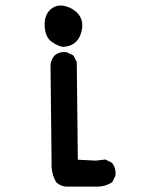

<svg xmlns="http://www.w3.org/2000/svg" viewBox="-20 -570 540 707"><path d="M221.7 117.2Q203.1 114.7 189 103L188 102.1L187 100.6Q168 69.3 169.9 27.3L166 -331.1V-331.5V-332Q166.5 -335.4 167.2 -338.4Q168 -341.3 168.7 -344Q169.4 -346.7 170.7 -349.4Q171.9 -352.1 173.3 -354.7Q174.8 -357.4 176.5 -359.9Q178.2 -362.3 180.2 -364.7L180.7 -365.2L181.2 -365.7Q197.8 -380.4 223.6 -377.9H225.1L227.1 -377L247.6 -367.2L250.5 -365.7L252 -362.8L261.7 -343.3L262.7 -341.3V-338.9L266.6 18.1L332.5 21.5L365.2 17.6L368.2 17.1L370.6 18.6L390.1 28.3L392.1 29.3L393.6 31.2Q407.7 49.8 405.3 75.2V77.1L404.3 78.6L394.5 98.1L393.1 100.6L391.1 102.1Q367.2 117.2 338.9 117.2H222.7H222.2ZM211.9 -397.5Q193.8 -399.9 171.4 -415.5Q158.7 -423.8 152.1 -438.5Q145.5 -453.1 144.5 -473.1Q142.6 -513.7 165.5 -534.7Q189 -555.7 220.2 -547.4Q249.5 -540 267.6 -519Q286.6 -497.1 282.2 -464.8Q277.8 -434.1 260.7 -417Q252 -408.2 240 -403.3Q228 -398.4 213.4 -397.5H212.4Z"/></svg>

Font: NaikaiFont
Style: Bold
Weight: 700
Version: Version 1.89